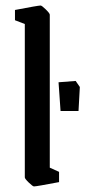

<svg xmlns="http://www.w3.org/2000/svg" viewBox="-20 -666 309 695"><path d="M103 8.8Q98.6 8.8 84.2 -5.1Q69.8 -19 69.8 -23.9V-579.1L34.2 -592.8V-629.9Q118.2 -646 127 -646Q131.3 -646 145.8 -631.8Q160.2 -617.7 160.2 -612.8V-59.1L193.8 -43.9V-6.8Q111.8 8.8 103 8.8ZM199.2 -264.2 191.9 -368.2 253.9 -373 269 -351.1 264.2 -264.2Z"/></svg>

Font: Grenze
Style: Regular
Weight: 400
Designer: Renata Polastri
Foundry: Omnibus-Type
Version: Version 1.002;PS 001.002;hotconv 1.0.88;makeotf.lib2.5.64775